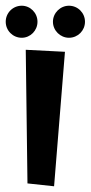

<svg xmlns="http://www.w3.org/2000/svg" viewBox="-29 -622 317 671"><path d="M61 -448 67 19 160 29 198 -441ZM268 -546C268 -577 243 -602 212 -602C182 -602 156 -577 156 -546C156 -515 182 -490 212 -490C243 -490 268 -515 268 -546ZM102 -546C102 -577 77 -602 47 -602C16 -602 -9 -577 -9 -546C-9 -515 16 -490 47 -490C77 -490 102 -515 102 -546Z"/></svg>

Font: Original Surfer
Style: Regular
Weight: 400
Designer: Astigmatic (AOETI)
Foundry: Astigmatic (AOETI)
Version: Version 1.001